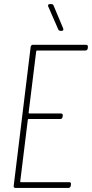

<svg xmlns="http://www.w3.org/2000/svg" viewBox="-20 -919 450 939"><path d="M289 -780 242 -892C241 -896 236 -899 232 -899H224C216 -899 213 -894 216 -887L265 -775C267 -771 271 -768 276 -768H282C288 -768 292 -773 289 -780ZM409 -682 410 -690C410 -696 407 -700 401 -700H141C135 -700 131 -696 130 -690L47 -10C46 -4 49 0 55 0H315C321 0 325 -4 326 -10L327 -18C328 -24 325 -28 319 -28H82C80 -28 78 -30 79 -32L116 -333C116 -335 118 -337 120 -337H275C281 -337 285 -341 286 -347L287 -354C288 -360 284 -364 278 -364H123C121 -364 120 -366 120 -368L157 -668C157 -670 159 -672 161 -672H398C404 -672 408 -676 409 -682Z"/></svg>

Font: Barlow Condensed Thin
Style: Italic
Weight: 250
Width: 3
Italic angle: -7°
Designer: Jeremy Tribby
Foundry: Tribby Type
Version: Version 1.422;hotconv 1.0.109;makeotfexe 2.5.65596